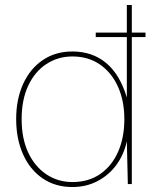

<svg xmlns="http://www.w3.org/2000/svg" viewBox="-20 -740 650 772"><path d="M365 -591V-609H565V-591ZM271 12Q202 12 151 -23Q100 -58 72.5 -120Q45 -182 45 -261Q45 -341 73 -402.5Q101 -464 152 -498.5Q203 -533 271 -533Q351 -533 406.5 -487Q462 -441 490 -348V-720H510V0H494L490 -172Q478 -118 448 -77Q418 -36 372.5 -12Q327 12 271 12ZM271 -8Q336 -8 382.5 -40Q429 -72 454.5 -129Q480 -186 480 -261Q480 -334 454.5 -391Q429 -448 382 -480.5Q335 -513 271 -513Q213 -513 166.5 -482.5Q120 -452 93.5 -395.5Q67 -339 67 -261Q67 -183 93.5 -126.5Q120 -70 166.5 -39Q213 -8 271 -8Z"/></svg>

Font: DM Sans 10pt Thin
Style: Regular
Weight: 250
Version: Version 4.004;gftools[0.9.30]